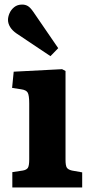

<svg xmlns="http://www.w3.org/2000/svg" viewBox="-20 -821 403 841"><path d="M34 0V-67L80 -74Q97 -77 102.5 -86.5Q108 -96 108 -123V-368Q108 -403 101.5 -415Q95 -427 72 -430L33 -436L40 -507L252 -518L267 -510V-121Q267 -96 272.5 -87Q278 -78 295 -74L340 -66V0ZM201 -575 53 -674Q34 -687 24.5 -702.5Q15 -718 15 -734Q15 -747 21.5 -762.5Q28 -778 42 -789.5Q56 -801 77 -801Q91 -801 102 -794.5Q113 -788 126 -769L235 -610Z"/></svg>

Font: Literata 18pt
Style: Bold
Weight: 700
Designer: Latin by Veronika Burian and Jose Scaglione. Greek by Irene Vlachou. Cyrillic by Vera Evstafieva.
Foundry: TypeTogether
Version: Version 3.103;gftools[0.9.29]